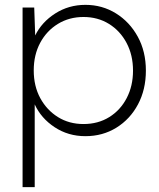

<svg xmlns="http://www.w3.org/2000/svg" viewBox="-20 -551 653 791"><path d="M73 220V-520H121L125 -405Q152 -460 207.5 -495.5Q263 -531 332 -531Q401 -531 457.5 -496Q514 -461 547.5 -400Q581 -339 581 -260Q581 -182 548.5 -121Q516 -60 459.5 -25Q403 10 332 10Q261 10 205 -27Q149 -64 123 -121V220ZM324 -40Q384 -40 430 -68.5Q476 -97 502 -147Q528 -197 528 -260Q528 -324 501.5 -374Q475 -424 429 -452.5Q383 -481 324 -481Q265 -481 218.5 -452.5Q172 -424 145.5 -374.5Q119 -325 119 -261Q119 -196 146 -146.5Q173 -97 219 -68.5Q265 -40 324 -40Z"/></svg>

Font: Lexend ExtraLight
Style: Regular
Weight: 200
Designer: Bonnie Shaver-Troup, Thomas Jockin
Foundry: Lexend
Version: Version 1.007; ttfautohint (v1.8.3)